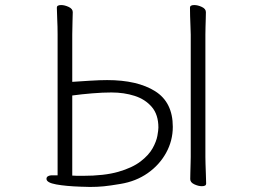

<svg xmlns="http://www.w3.org/2000/svg" viewBox="-20 -730 1040 760"><path d="M735 -593Q735 -603 734 -624Q733 -645 732.5 -667Q732 -689 732 -700Q732 -710 749 -710Q763 -710 779 -702.5Q795 -695 795 -682Q795 -674 794.5 -657.5Q794 -641 793.5 -623Q793 -605 793 -593V-109Q793 -103 793.5 -82Q794 -61 795 -38Q796 -15 796 -3Q796 7 779 7Q765 7 749 -0.5Q733 -8 733 -21Q733 -29 733.5 -47.5Q734 -66 734.5 -84Q735 -102 735 -109ZM208 -594Q208 -625 206.5 -654Q205 -683 205 -700Q205 -710 222 -710Q236 -710 252 -702.5Q268 -695 268 -682Q268 -670 267 -644.5Q266 -619 266 -593V-406Q295 -408 335.5 -410.5Q376 -413 404 -413Q524 -413 594 -369Q664 -325 664 -228Q664 -173 637.5 -125Q611 -77 564.5 -44.5Q518 -12 457 -2Q416 5 390.5 7.5Q365 10 336 10Q328 10 319 9.5Q310 9 300 9Q241 7 202.5 0Q164 -7 164 -22Q164 -34 182 -36H208ZM266 -35Q276 -34 286.5 -34Q297 -34 307 -34Q393 -34 448.5 -50Q504 -66 536.5 -91Q569 -116 584 -143Q599 -170 603 -192.5Q607 -215 607 -225Q607 -276 581 -306.5Q555 -337 513 -350.5Q471 -364 421 -364Q387 -364 344.5 -360.5Q302 -357 266 -352Z"/></svg>

Font: Moon Stars Kai HW Light
Style: Regular
Weight: 300
Designer: GuiWonder
Version: Version 1.101